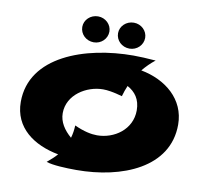

<svg xmlns="http://www.w3.org/2000/svg" viewBox="-83 -821 1006 941"><g transform="rotate(10 420.0 -351.0)"><path d="M641 -567C603 -570 568 -572 535 -572C295 -572 30 -480 30 -253C30 -124 132 -54 255 -31C241 -15 224 0 206 15C237 26 303 29 356 29C583 29 809 -62 809 -276C809 -403 708 -484 585 -507C603 -529 623 -549 646 -567ZM597 -310C597 -214 511 -156 426 -156C398 -156 361 -163 313 -185C312 -163 309 -142 303 -122C267 -153 242 -190 242 -234C242 -326 335 -383 417 -383C438 -383 468 -379 513 -366C518 -385 525 -403 532 -420C571 -399 597 -365 597 -310ZM398 -667C398 -702 368 -731 331 -731C293 -731 263 -702 263 -667C263 -631 293 -602 331 -602C368 -602 398 -631 398 -667ZM576 -667C576 -702 546 -731 509 -731C471 -731 441 -702 441 -667C441 -631 471 -602 509 -602C546 -602 576 -631 576 -667Z"/></g></svg>

Font: Shojumaru
Style: Regular
Weight: 400
Designer: Astigmatic (AOETI)
Foundry: Astigmatic (AOETI)
Version: Version 1.000